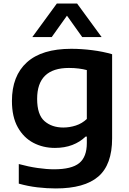

<svg xmlns="http://www.w3.org/2000/svg" viewBox="-20 -828 726 1078"><path d="M293 230Q243 230 189.8 223.8Q136.5 217.5 85.5 203V93Q140.5 108 191.2 115.2Q242 122.5 283.5 122.5Q382 122.5 424.8 87.8Q467.5 53 467.5 -24.5V-61H460.5Q429 -30.5 385.8 -14Q342.5 2.5 288.5 2.5Q222 2.5 167.2 -26.2Q112.5 -55 79.8 -113.5Q47 -172 47 -261Q47 -402 131 -478Q215 -554 380 -554Q437.5 -554 498.2 -546.2Q559 -538.5 609.5 -523.5V-51Q609.5 96.5 532 163.2Q454.5 230 293 230ZM335.5 -112Q370.5 -112 405.5 -123.2Q440.5 -134.5 467.5 -160V-434.5Q447.5 -440 422.2 -443.2Q397 -446.5 367 -446.5Q188.5 -446.5 188.5 -273Q188.5 -184 229.8 -148Q271 -112 335.5 -112ZM161.5 -620 299 -808H413L550.5 -620H441.5L356 -740L270.5 -620Z"/></svg>

Font: Encode Sans Exp SmBold
Style: Regular
Weight: 600
Width: 7
Designer: Multiple Designers
Foundry: Impallari Type
Version: Version 3.002; ttfautohint (v1.8.3) -l 8 -r 50 -G 200 -x 14 